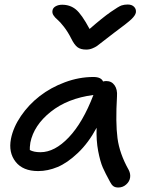

<svg xmlns="http://www.w3.org/2000/svg" viewBox="-20 -753 670 855"><path d="M548.8 -732.9Q567.4 -732.9 577.4 -722.4Q587.4 -711.9 585 -696.8Q582.5 -684.1 565.2 -667.5Q547.9 -650.9 486.8 -606Q467.8 -591.8 444.1 -573Q420.4 -554.2 412.1 -548.3Q403.8 -542.5 391.1 -537.4Q378.4 -532.2 363.8 -532.2Q339.4 -532.2 325.2 -542.7Q311 -553.2 296.9 -582Q282.2 -611.3 264.6 -633.8Q247.1 -656.2 235.8 -665.5Q224.6 -674.8 218 -685.1Q211.4 -695.3 213.9 -707Q215.8 -718.3 228 -725.1Q240.2 -731.9 256.8 -731.9Q292.5 -731.9 318.1 -710.7Q343.8 -689.5 378.9 -624Q436.5 -674.3 472.7 -699.5Q508.8 -724.6 521.2 -728.8Q533.7 -732.9 548.8 -732.9ZM149.9 8.8Q82 8.8 49.6 -32.5Q17.1 -73.7 28.8 -134.8Q39.1 -186.5 73.5 -236.8Q107.9 -287.1 157 -325.2Q206.1 -363.3 269 -386.7Q332 -410.2 396 -410.2Q430.2 -410.2 439 -390.1Q446.8 -392.1 453.1 -392.1Q477.1 -392.1 490.2 -373.3Q503.4 -354.5 501 -324.2Q494.1 -207 503.2 -137.9Q512.2 -68.8 553.2 3.9Q562 21 559.3 38.3Q556.6 55.7 541.7 68.8Q526.9 82 506.8 82Q492.7 82 484.6 75.9Q476.6 69.8 470.2 57.1Q449.2 19 437.7 -7.1Q426.3 -33.2 417.2 -80.1Q408.2 -127 410.2 -184.1Q374 -116.7 326.9 -72Q279.8 -27.3 236.3 -9.3Q192.9 8.8 149.9 8.8ZM115.2 -118.2Q111.8 -94.7 112.8 -85Q130.4 -75.2 160.2 -75.2Q223.6 -75.2 286.4 -141.4Q349.1 -207.5 396 -330.1Q280.8 -314.9 205.8 -255.1Q130.9 -195.3 115.2 -118.2Z"/></svg>

Font: Shantell Sans Irregular Bouncy
Style: Italic
Weight: 400
Italic angle: -11.31°
Designer: Stephen Nixon, Anya Danilova, Shantell Martin
Foundry: Arrow Type
Version: Version 1.006;[9816181b4]